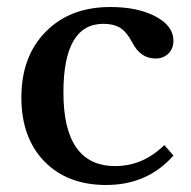

<svg xmlns="http://www.w3.org/2000/svg" viewBox="-20 -521 544 548"><path d="M449 -107 475 -77Q401 7 283 7Q172 7 106.5 -60.5Q41 -128 41 -243Q41 -360 110.5 -430.5Q180 -501 295 -501Q373 -501 424 -474Q475 -447 475 -405Q475 -382 460.5 -368Q446 -354 424 -354Q381 -354 358 -399Q340 -432 321.5 -442.5Q303 -453 275 -453Q161 -453 161 -257Q161 -47 309 -47Q388 -47 449 -107Z"/></svg>

Font: Kolar Light
Style: Regular
Weight: 300
Designer: Ramakrishna Saiteja (Kannada); Shiva Nallaperumal (Latin)
Foundry: Indian Type Foundry
Version: Version 1.001;PS 1.0;hotconv 1.0.88;makeotf.lib2.5.647800